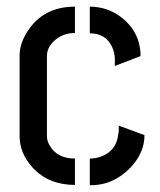

<svg xmlns="http://www.w3.org/2000/svg" viewBox="-20 -548 473 569"><path d="M38.1 -144.5Q38.1 -92.8 78.1 -49.8Q125 0 202.1 0V-78.1Q149.4 -78.1 127 -117.2Q119.1 -130.9 119.1 -144.5V-381.8Q119.1 -413.1 151.4 -435.5Q173.8 -450.2 202.1 -450.2V-528.3Q108.4 -528.3 61.5 -455.1Q38.1 -418.9 38.1 -383.8ZM246.1 -449.2Q293.9 -449.2 312.5 -408.2Q319.3 -392.6 320.3 -376V-352.5L396.5 -381.8Q396.5 -453.1 337.9 -498Q296.9 -528.3 246.1 -528.3ZM246.1 1Q315.4 2 367.2 -51.8Q408.2 -95.7 408.2 -147.5L332 -175.8Q332 -174.8 332 -173.8Q332 -172.9 332 -169.9Q332 -167 332 -165Q332 -163.1 332 -160.6Q332 -158.2 332 -156.2L331.1 -154.3Q326.2 -99.6 276.4 -83Q261.7 -78.1 246.1 -78.1Z"/></svg>

Font: Post No Bills Colombo SemiBold
Style: Regular
Weight: 600
Designer: Kosala Senevirathne, Siva Puranthara, Lasantha Premarathna, Tharique Azeez
Foundry: Mooniak
Version: Version 1.220 ; ttfautohint (v1.6)